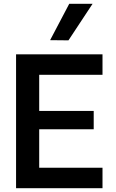

<svg xmlns="http://www.w3.org/2000/svg" viewBox="-20 -984 608 1004"><path d="M64 -700H516V-593H185V-404H470V-308H185V-107H516V0H64ZM242 -774 342 -964H464L338 -773Z"/></svg>

Font: Lopes Sans SemiBold
Style: Regular
Weight: 600
Designer: Gabriel Lam, Diego Maldonado
Foundry: TypeRant, Foresti Design
Version: Version 4.000